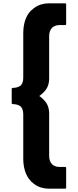

<svg xmlns="http://www.w3.org/2000/svg" viewBox="-20 -882 472 1164"><path d="M51 -255 55 -251C74 -251 93 -247 106 -236H107V-235C116 -224 121 -208 121 -188V79C121 127 132 180 167 216L168 217V218L174 223H175C198 246 232 262 282 262H377L381 258V134L377 130H339C323 130 308 125 296 114H295V113C284 101 278 84 278 64V-193C278 -231 265 -257 247 -275L240 -282C235 -287 230 -292 224 -296L218 -300L224 -304C228 -307 235 -313 240 -318L247 -325C265 -343 278 -369 278 -407V-664C278 -684 284 -700 295 -713L296 -714C307 -724 323 -730 339 -730H377L381 -734V-858L377 -862H282C232 -862 198 -846 175 -823H174L166 -816C132 -781 121 -728 121 -679V-412C121 -392 117 -377 107 -365V-364H106C94 -354 76 -349 55 -349L51 -345ZM166 -816H167Z"/></svg>

Font: Hussar Woodtype
Style: Bd
Weight: 900
Foundry: Cannot Into Space Fonts
Version: Version 1.07